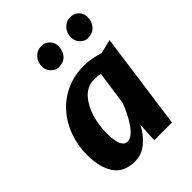

<svg xmlns="http://www.w3.org/2000/svg" viewBox="-228 -927 1056 1056"><g transform="rotate(-45 299.5 -399.0)"><path d="M196.3 8Q113.1 8 74.3 -49.5Q35.5 -106.9 35.5 -201.5Q35.5 -277.5 59.3 -343.3Q83.2 -409.1 127.5 -458.7Q171.9 -508.4 233.4 -536.2Q294.8 -564 370.3 -564Q398.5 -564 431 -558Q463.6 -551.9 489.3 -543.5L570 -564L492.3 0H354.5L360.4 -113.7Q334.5 -62.8 292.7 -27.4Q250.9 8 196.3 8ZM246.1 -98.1Q266.1 -98.1 285.6 -115.5Q305.1 -132.8 322.6 -159.4Q340.1 -186.1 354 -215.2Q368 -244.4 376.7 -268.1L404.6 -465.1Q385.3 -470.5 357.7 -470.5Q305.3 -470.5 269.3 -432.4Q232.9 -393.9 214.5 -334.3Q196.2 -274.7 196.2 -212.1Q196.2 -177.8 201.1 -152.1Q206.1 -126.3 217 -112.2Q228 -98.1 246.1 -98.1ZM266.7 -654.8Q242.1 -654.8 222.9 -676Q203.8 -697.3 203.8 -722.2Q203.8 -758.4 225.9 -782Q248 -805.7 281 -805.7Q310 -805.7 329 -786.1Q348 -766.4 348 -740.3Q348 -703 327.4 -678.9Q306.8 -654.8 266.7 -654.8ZM492.5 -654.8Q468.2 -654.8 449.2 -675.7Q430.2 -696.6 430.2 -722.2Q430.2 -758 452 -781.9Q473.8 -805.7 507.5 -805.7Q536.1 -805.7 555.3 -786.1Q574.5 -766.4 574.5 -740.3Q574.5 -703.7 553.3 -679.2Q532.2 -654.8 492.5 -654.8Z"/></g></svg>

Font: Merriweather Sans Variable Regular
Style: Italic
Weight: 300
Italic angle: -8°
Designer: Eben Sorkin
Foundry: Eben Sorkin
Version: Version 2.001